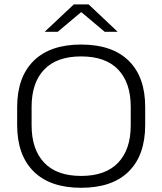

<svg xmlns="http://www.w3.org/2000/svg" viewBox="-20 -858 752 890"><path d="M356 12.5Q212.5 12.5 136 -63.2Q59.5 -139 59.5 -278.5V-361Q59.5 -500.5 136 -576Q212.5 -651.5 356 -651.5Q500.5 -651.5 577 -576Q653.5 -500.5 653 -361V-278.5Q653 -139 576.8 -63.2Q500.5 12.5 356 12.5ZM356 -42.5Q469.5 -42.5 527.8 -104Q586 -165.5 586 -277V-362.5Q586 -474.5 527.8 -535.5Q469.5 -596.5 356 -596.5Q243 -596.5 184.8 -535.5Q126.5 -474.5 126.5 -362.5V-277Q126.5 -165.5 184.8 -104Q243 -42.5 356 -42.5ZM322 -837.5H391L524 -712V-710.5H465.5L358.5 -800.5H354.5L247.5 -710.5H188.5V-712Z"/></svg>

Font: Anek Gujarati SemiExpanded Light
Style: Regular
Weight: 300
Width: 6
Designer: Mrunmayee Ghaisas (Gujarati), Yesha Goshar (Latin)
Foundry: Ek Type
Version: Version 1.003